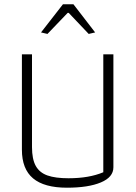

<svg xmlns="http://www.w3.org/2000/svg" viewBox="-20 -865 632 894"><path d="M171 -714 273 -845H322L423 -714L393 -707L300 -805H295L201 -707ZM82 -168V-612H129V-180Q129 -124 146.5 -92.5Q164 -61 201 -48Q238 -35 299 -35Q395 -35 461 -63V-612H508V-86Q508 -40 449.5 -15.5Q391 9 292 9Q186 9 134 -34.5Q82 -78 82 -168Z"/></svg>

Font: Athiti Light
Style: Regular
Weight: 300
Designer: CadsonDemak Team
Foundry: CadsonDemak
Version: Version 1.032